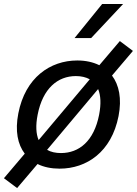

<svg xmlns="http://www.w3.org/2000/svg" viewBox="-30 -826 681 954"><path d="M559 -249C576 -336.5 561.5 -404 526.5 -450.5L630.5 -573L565.5 -622L463.5 -502C432 -517.5 395 -525.5 354 -525.5C219.5 -525.5 95.5 -440.5 61 -262.5C44 -175 58 -108.5 93 -62.5L-10.5 59.5L55 108.5L156.5 -11C188 4.5 225.5 12 266 12C400.5 12 524 -71 559 -249ZM462.5 -256C437 -125 363 -65.5 273 -65.5C246.5 -65.5 223 -70.5 204 -81.5L457.5 -383.5C470.5 -352.5 473 -310.5 462.5 -256ZM340.5 -637 477.5 -806H581.5L423 -637ZM157 -256C182.5 -387 257 -448 347 -448C373.5 -448 397 -442.5 416 -432L162 -130C149 -160.5 146.5 -202.5 157 -256Z"/></svg>

Font: Monaspace Neon
Style: Italic
Weight: 400
Italic angle: -11°
Designer: Riley Cran & the Lettermatic Team
Foundry: Lettermatic
Version: Version 1.200 (Monaspace Neon)